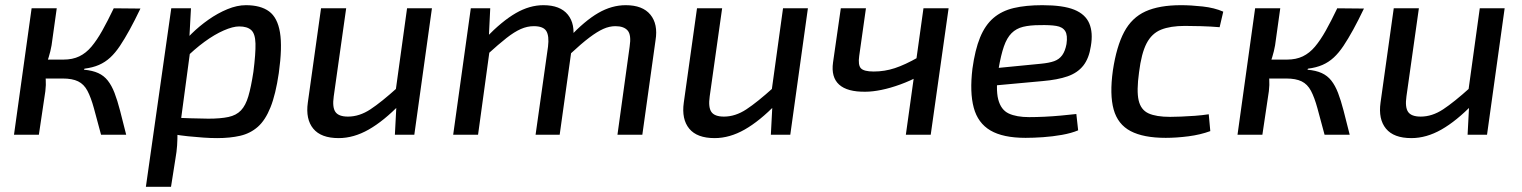

<svg xmlns="http://www.w3.org/2000/svg" viewBox="-20 -520 5875 741"><path d="M522 -487Q500 -441 480.5 -405.5Q461 -370 443 -343Q425 -316 405.5 -298Q386 -280 362 -269.5Q338 -259 306 -255L304 -251Q337 -248 359 -238Q381 -228 396 -209Q411 -190 422 -161.5Q433 -133 443.5 -92.5Q454 -52 467 0H370Q354 -60 342.5 -102Q331 -144 317.5 -169.5Q304 -195 281.5 -206Q259 -217 222 -217L225 -290Q260 -290 286 -302.5Q312 -315 333 -340Q354 -365 374.5 -401.5Q395 -438 419 -488ZM199 -488 179 -345Q175 -322 168 -299.5Q161 -277 152 -253Q155 -234 156.5 -213.5Q158 -193 155 -168L130 0H34L102 -488ZM260 -290 251 -217H134L144 -290Z M929 -500Q986 -500 1018.5 -476Q1051 -452 1060.5 -395Q1070 -338 1056 -238Q1044 -156 1024 -106Q1004 -56 975 -30.5Q946 -5 907 4Q868 13 818 13Q793 13 764.5 11Q736 9 706.5 6Q677 3 648.5 -2Q620 -7 597 -13L620 -67Q674 -65 716 -63.5Q758 -62 784 -62Q831 -62 861.5 -68.5Q892 -75 910 -94Q928 -113 938.5 -148.5Q949 -184 958 -243Q967 -314 966 -352Q965 -390 949.5 -404Q934 -418 903 -418Q879 -418 843.5 -402.5Q808 -387 769 -358.5Q730 -330 690 -290L671 -333Q690 -361 719.5 -390Q749 -419 784.5 -444Q820 -469 857.5 -484.5Q895 -500 929 -500ZM717 -488 711 -377 720 -368 674 -25 665 -8Q665 18 663.5 41.5Q662 65 657 93L640 201H543L641 -488Z M1316 -488 1268 -148Q1262 -106 1274.5 -88Q1287 -70 1323 -70Q1367 -70 1409.5 -98Q1452 -126 1514 -182L1525 -119Q1461 -53 1403 -20Q1345 13 1287 13Q1219 13 1189 -23.5Q1159 -60 1168 -124L1219 -488ZM1647 -488 1579 0H1504L1511 -134L1504 -148L1551 -488Z M1872 -488 1866 -364 1873 -350 1825 0H1729L1797 -488ZM2077 -500Q2142 -500 2171.5 -463.5Q2201 -427 2191 -365L2140 0H2047L2095 -340Q2100 -381 2088.5 -400Q2077 -419 2040 -419Q2015 -419 1990 -408Q1965 -397 1935 -373.5Q1905 -350 1861 -310L1855 -374Q1918 -439 1971 -469.5Q2024 -500 2077 -500ZM2395 -500Q2460 -500 2490 -463.5Q2520 -427 2510 -365L2459 0H2363L2410 -340Q2417 -385 2402.5 -402Q2388 -419 2355 -419Q2332 -419 2308.5 -408.5Q2285 -398 2254.5 -375Q2224 -352 2180 -311L2175 -374Q2237 -440 2289 -470Q2341 -500 2395 -500Z M2767 -488 2719 -148Q2713 -106 2725.5 -88Q2738 -70 2774 -70Q2818 -70 2860.5 -98Q2903 -126 2965 -182L2976 -119Q2912 -53 2854 -20Q2796 13 2738 13Q2670 13 2640 -23.5Q2610 -60 2619 -124L2670 -488ZM3098 -488 3030 0H2955L2962 -134L2955 -148L3002 -488Z M3322 -488 3296 -304Q3291 -269 3302.5 -256.5Q3314 -244 3352 -244Q3394 -244 3433.5 -257Q3473 -270 3524 -299L3528 -227Q3493 -208 3454.5 -194Q3416 -180 3381.5 -173Q3347 -166 3320 -166Q3250 -165 3218.5 -193.5Q3187 -222 3195 -279L3225 -488ZM3641 -488 3572 0H3476L3544 -488Z M4003 -500Q4083 -500 4126 -482.5Q4169 -465 4184 -429.5Q4199 -394 4190 -342Q4183 -295 4161 -267Q4139 -239 4100.5 -225.5Q4062 -212 4003 -207L3763 -185L3772 -252L3997 -274Q4029 -277 4048.5 -284Q4068 -291 4079.5 -307Q4091 -323 4096 -350Q4101 -384 4091 -400Q4081 -416 4056.5 -420Q4032 -424 3993 -423Q3955 -423 3928.5 -416.5Q3902 -410 3884 -392Q3866 -374 3854.5 -341Q3843 -308 3834 -255Q3822 -177 3832.5 -136.5Q3843 -96 3873 -82Q3903 -68 3952 -68Q3979 -68 4011 -69.5Q4043 -71 4075 -74Q4107 -77 4134 -80L4141 -17Q4115 -6 4078.5 0.5Q4042 7 4005 9.5Q3968 12 3938 12Q3851 12 3802.5 -16.5Q3754 -45 3738 -104.5Q3722 -164 3733 -255Q3743 -328 3762.5 -375.5Q3782 -423 3814 -450.5Q3846 -478 3892.5 -489Q3939 -500 4003 -500Z M4538 -500Q4576 -500 4621.5 -495Q4667 -490 4701 -475L4687 -415Q4652 -418 4615 -419Q4578 -420 4553 -420Q4497 -420 4461 -405.5Q4425 -391 4405 -352.5Q4385 -314 4376 -241Q4366 -169 4374.5 -132.5Q4383 -96 4412.5 -82.5Q4442 -69 4496 -69Q4512 -69 4537.5 -70Q4563 -71 4591 -73Q4619 -75 4645 -79L4651 -14Q4613 0 4567 6Q4521 12 4479 12Q4393 12 4343.5 -14Q4294 -40 4278 -97.5Q4262 -155 4275 -248Q4289 -341 4318.5 -396.5Q4348 -452 4401 -476Q4454 -500 4538 -500Z M5244 -487Q5222 -441 5202.5 -405.5Q5183 -370 5165 -343Q5147 -316 5127.5 -298Q5108 -280 5084 -269.5Q5060 -259 5028 -255L5026 -251Q5059 -248 5081 -238Q5103 -228 5118 -209Q5133 -190 5144 -161.5Q5155 -133 5165.5 -92.5Q5176 -52 5189 0H5092Q5076 -60 5064.5 -102Q5053 -144 5039.5 -169.5Q5026 -195 5003.5 -206Q4981 -217 4944 -217L4947 -290Q4982 -290 5008 -302.5Q5034 -315 5055 -340Q5076 -365 5096.5 -401.5Q5117 -438 5141 -488ZM4921 -488 4901 -345Q4897 -322 4890 -299.5Q4883 -277 4874 -253Q4877 -234 4878.5 -213.5Q4880 -193 4877 -168L4852 0H4756L4824 -488ZM4982 -290 4973 -217H4856L4866 -290Z M5456 -488 5408 -148Q5402 -106 5414.5 -88Q5427 -70 5463 -70Q5507 -70 5549.5 -98Q5592 -126 5654 -182L5665 -119Q5601 -53 5543 -20Q5485 13 5427 13Q5359 13 5329 -23.5Q5299 -60 5308 -124L5359 -488ZM5787 -488 5719 0H5644L5651 -134L5644 -148L5691 -488Z"/></svg>

Font: Exo 2 Medium
Style: Italic
Weight: 500
Italic angle: -8°
Designer: Natanael Gama
Foundry: Natanael Gama
Version: Version 2.010